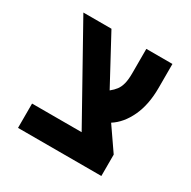

<svg xmlns="http://www.w3.org/2000/svg" viewBox="-139 -746 879 882"><g transform="rotate(30 300.0 -304.5)"><path d="M64.5 -129H327.5L59.5 -609H208.5L343 -359.5Q360.5 -373.5 371.2 -387.8Q382 -402 387.8 -424Q393.5 -446 393.5 -480V-609H532V-482Q532 -393 502.2 -329.5Q472.5 -266 423 -234.5L506.5 -113.5V0H64.5Z"/></g></svg>

Font: JuliaMono
Style: Bold
Weight: 700
Monospace: yes
Designer: cormullion
Foundry: corm
Version: Version 0.055; ttfautohint (v1.8.4)